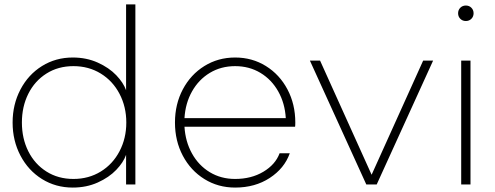

<svg xmlns="http://www.w3.org/2000/svg" viewBox="-20 -757 2239 868"><path d="M37 -203Q37 -285 72.5 -352.5Q108 -420 170 -458.5Q232 -497 309 -497Q371 -497 422 -474Q473 -451 505.5 -417Q538 -383 550 -349V-737H592V77H550V-57Q538 -23 505.5 11Q473 45 422 68Q371 91 309 91Q232 91 170 52.5Q108 14 72.5 -53.5Q37 -121 37 -203ZM551 -203Q551 -274 520.5 -332.5Q490 -391 435.5 -424.5Q381 -458 312 -458Q243 -458 190 -424.5Q137 -391 108 -333Q79 -275 79 -203Q79 -131 108 -73Q137 -15 190 18.5Q243 52 312 52Q381 52 435.5 18.5Q490 -15 520.5 -73.5Q551 -132 551 -203Z M771 -203Q771 -286 806.5 -353Q842 -420 904 -458.5Q966 -497 1043 -497Q1120 -497 1182 -458.5Q1244 -420 1279.5 -353Q1315 -286 1315 -203Q1315 -189 1314 -184H814Q818 -117 848 -63Q878 -9 928.5 21.5Q979 52 1043 52Q1116 52 1170.5 19.5Q1225 -13 1244 -64H1290Q1266 4 1199.5 47.5Q1133 91 1043 91Q966 91 904 52.5Q842 14 806.5 -53Q771 -120 771 -203ZM1272 -223Q1268 -290 1238 -343.5Q1208 -397 1157.5 -427.5Q1107 -458 1043 -458Q979 -458 928.5 -427.5Q878 -397 848 -343.5Q818 -290 814 -223Z M1938 -483 1683 77H1636L1381 -483H1427L1660 33L1893 -483Z M2121 -697Q2121 -682 2111 -672Q2101 -662 2086 -662Q2071 -662 2061 -672Q2051 -682 2051 -697Q2051 -712 2061 -722Q2071 -732 2086 -732Q2101 -732 2111 -722Q2121 -712 2121 -697ZM2107 77H2065V-483H2107Z"/></svg>

Font: Gmarket Sans TTF Light
Style: Regular
Weight: 300
Designer: Creative Director : Sungho Lee; Art Director : Kiwoong Choi; Project Manager : Sori Yang, Jongwook Yoon; Font Designer :
Foundry: Sandoll Inc.
Version: Version 1.000;hotconv 1.0.109;makeotfexe 2.5.65596